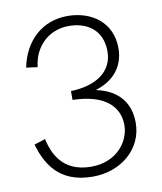

<svg xmlns="http://www.w3.org/2000/svg" viewBox="-85 -815 758 896"><g transform="rotate(-10 294.5 -366.5)"><path d="M117 -535 121 -557C137 -637 202 -699 293 -699C377 -699 451 -655 451 -551C451 -459 376 -402 251 -398V-356C404 -353 469 -286 469 -199C469 -123 407 -34 283 -34C142 -34 108 -138 95 -189L93 -199C77 -192 56 -188 40 -181C67 -93 118 13 283 13C418 13 523 -77 523 -200C523 -293 473 -359 369 -382V-384C446 -407 504 -465 504 -557C504 -681 407 -746 295 -746C174 -746 88 -664 64 -542Z"/></g></svg>

Font: Spoqa Han Sans Neo Light
Style: Regular
Weight: 300
Designer: [Spoqa Han Sans Neo] Dong-huui Kim ___ Younghwa Kang ___ Yujin Lee ___ [Noto Sans] Ryoko NISHIZUKA ____ (kana & ideograp
Foundry: Spoqa (http://www.spoqa-han-sans.com)
Version: Version 1.100;hotconv 1.0.109;makeotfexe 2.5.65596